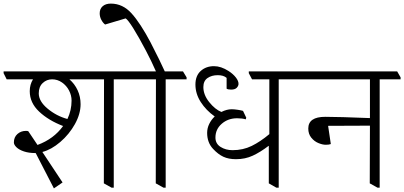

<svg xmlns="http://www.w3.org/2000/svg" viewBox="-49 -1030 2242 1065"><path d="M582 -590V11H570L527 -13L528 -590H336Q365 -565 381.5 -529.5Q398 -494 398 -452Q398 -398 366.5 -341.5Q335 -285 285.5 -242.5Q236 -200 186 -187L298 -18L250 15L149 -181H147Q111 -181 84 -190Q57 -199 42.5 -213Q28 -227 28 -240Q28 -269 47.5 -286.5Q67 -304 95 -304Q104 -304 108 -302L159 -226Q249 -259 301 -331Q220 -362 168 -411Q116 -460 116 -524Q116 -561 134 -590H-12L-29 -624V-634H679L698 -601V-590ZM240 -590Q210 -590 188 -569.5Q166 -549 166 -512Q166 -468 215.5 -427Q265 -386 325 -370Q348 -418 348 -472Q348 -501 334 -528Q320 -555 295 -572.5Q270 -590 240 -590Z M986 -601V-590H870V11H858L815 -13L816 -590H687L670 -624V-634H816Q791 -691 761 -748Q721 -824 691 -872Q661 -920 648 -928L534 -894Q522 -903 513 -920Q504 -937 504 -956Q504 -981 520.5 -995.5Q537 -1010 566 -1010Q632 -1010 681 -955.5Q730 -901 786 -795Q842 -686 865 -634H966Z M1613 -590H1497V11H1484L1442 -13V-220L1441 -221Q1395 -186 1353 -166.5Q1311 -147 1260 -147Q1219 -147 1190 -160.5Q1161 -174 1133 -204Q1100 -239 1100 -293Q1100 -319 1111.5 -342.5Q1123 -366 1142 -384Q1094 -418 1064.5 -464Q1035 -510 1035 -561Q1035 -610 1064.5 -636.5Q1094 -663 1138 -663Q1177 -663 1219 -636Q1244 -620 1259.5 -600Q1275 -580 1274 -563Q1273 -552 1263.5 -542.5Q1254 -533 1233 -533Q1216 -533 1208 -538V-598Q1191 -613 1159 -613Q1125 -613 1102 -597Q1079 -581 1079 -547Q1079 -504 1111.5 -463.5Q1144 -423 1179 -409Q1209 -424 1236 -424Q1250 -424 1270 -421Q1290 -418 1299 -415L1317 -377L1314 -368Q1295 -374 1266 -374Q1216 -374 1181 -343.5Q1146 -313 1146 -267Q1146 -233 1174.5 -215Q1203 -197 1241 -197Q1299 -197 1347 -220.5Q1395 -244 1445 -286V-590H1349L1331 -624V-634H1595L1615 -601Z M2173 -601V-590H2057V11H2045L2002 -13L2003 -333L1771 -332L1786 -231Q1777 -227 1758 -227Q1740 -227 1717 -236.5Q1694 -246 1677.5 -266.5Q1661 -287 1661 -317Q1661 -382 1755 -382Q1830 -382 2003 -375V-590H1603L1586 -624V-634H2154Z"/></svg>

Font: Martel UltraLight
Style: Regular
Weight: 250
Designer: Dan Reynolds
Foundry: Dan Reynolds
Version: Version 1.001; ttfautohint (v1.1) -l 5 -r 5 -G 72 -x 0 -D la